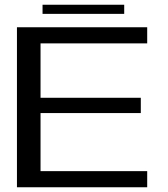

<svg xmlns="http://www.w3.org/2000/svg" viewBox="-20 -790 710 810"><path d="M51.5 0V-675H601V-607H151V-377.5H574V-313H151V-68H601V0ZM159.5 -731.5V-770H504V-731.5Z"/></svg>

Font: Anybody ExtraExpanded
Style: Regular
Weight: 400
Width: 8
Designer: Tyler Finck
Foundry: Etcetera Type Company
Version: Version 1.010; ttfautohint (v1.8.3) -l 8 -r 50 -G 200 -x 14 